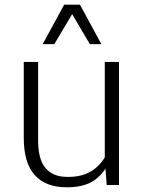

<svg xmlns="http://www.w3.org/2000/svg" viewBox="-20 -794 618 824"><path d="M266.6 9.8Q176.8 9.8 129.4 -42.2Q82 -94.2 82 -203.1V-528.3H143.6V-187Q143.6 -140.6 156.2 -106.4Q168.9 -72.3 197.3 -53.5Q225.6 -34.7 271 -34.7Q315.9 -34.7 346.4 -46.9Q377 -59.1 397.2 -78.4Q417.5 -97.7 429.7 -118.7V-528.3H490.7V0H438L432.6 -70.3Q405.8 -29.3 366.7 -9.8Q327.6 9.8 266.6 9.8ZM163.1 -604.5 255.4 -773.9H323.2L415 -604.5H365.7L289.6 -733.4L212.9 -604.5Z"/></svg>

Font: Comme ExtraLight
Style: Regular
Weight: 250
Version: Version 1.000;gftools[0.9.27]